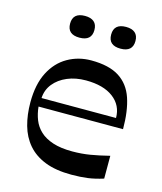

<svg xmlns="http://www.w3.org/2000/svg" viewBox="-106 -763 719 854"><g transform="rotate(15 253.5 -336.0)"><path d="M303 13Q231 13 181.5 -6.5Q132 -26 101.5 -61.5Q71 -97 57.5 -145.5Q44 -194 44 -251Q44 -334 72.5 -389.5Q101 -445 150 -473Q199 -501 258 -501Q340 -501 387 -471Q434 -441 453.5 -383.5Q473 -326 473 -242H84Q87 -210 98 -182Q109 -154 131.5 -133Q154 -112 190.5 -100Q227 -88 280 -88Q323 -88 362 -94.5Q401 -101 449 -113V-8Q411 4 378 8.5Q345 13 303 13ZM430 -282Q430 -340 384.5 -374.5Q339 -409 258 -409Q211 -409 173 -393Q135 -377 112 -348.5Q89 -320 87 -282ZM180 -585Q124 -585 124 -635Q124 -660 138 -672.5Q152 -685 180 -685Q207 -685 221.5 -672.5Q236 -660 236 -635Q236 -610 222 -597.5Q208 -585 180 -585ZM369 -585Q313 -585 313 -635Q313 -660 327 -672.5Q341 -685 369 -685Q396 -685 410.5 -672.5Q425 -660 425 -635Q425 -610 411 -597.5Q397 -585 369 -585Z"/></g></svg>

Font: Ojuju SemiBold
Style: Regular
Weight: 600
Designer: Chisaokwu Joboson, Mirko Velimirovic
Foundry: Udi Foundry
Version: Version 1.000